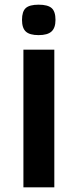

<svg xmlns="http://www.w3.org/2000/svg" viewBox="-20 -800 332 820"><path d="M80 -588H212V0H80ZM74 -715Q74 -751 90 -765.5Q106 -780 145 -780Q184 -780 200.5 -765.5Q217 -751 217 -715Q217 -681 200 -665.5Q183 -650 145 -650Q107 -650 90.5 -665Q74 -680 74 -715Z"/></svg>

Font: Gold
Style: Regular
Weight: 400
Designer: jaiki
Version: Version 1.000